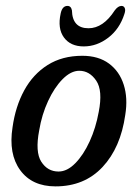

<svg xmlns="http://www.w3.org/2000/svg" viewBox="-20 -638 478 666"><path d="M265.5 -444.5Q321.5 -444.5 358 -417.5Q394.5 -390.5 409.2 -344Q424 -297.5 414.5 -239.5Q398.5 -126 335.8 -58.8Q273 8.5 172.5 8.5Q91 8.5 50 -47.8Q9 -104 23.5 -196.5Q33.5 -268.5 64 -324.5Q94.5 -380.5 145.2 -412.5Q196 -444.5 265.5 -444.5ZM183 -43Q213 -43 241.2 -71.8Q269.5 -100.5 291 -147.5Q312.5 -194.5 322.5 -250Q337 -324 313.8 -358.2Q290.5 -392.5 255 -392.5Q226 -392.5 197.2 -363.5Q168.5 -334.5 146.8 -287.5Q125 -240.5 116 -186Q101.5 -111 123.2 -77Q145 -43 183 -43ZM287 -540Q338 -540 378 -602Q389.5 -617.5 401.5 -617.5Q409.5 -617.5 412.8 -610Q416 -602.5 411.5 -589.5Q395 -537.5 355.5 -507.2Q316 -477 270.5 -477Q224.5 -477 201.8 -508Q179 -539 190.5 -591.5Q196 -617.5 214 -617.5Q226.5 -617.5 229.5 -602Q231 -540 287 -540Z"/></svg>

Font: Fraunces 144pt S100
Style: Italic
Weight: 400
Italic angle: -16°
Version: Version 1.000; ttfautohint (v1.8.3)